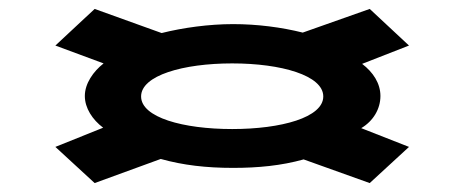

<svg xmlns="http://www.w3.org/2000/svg" viewBox="-20 -561 1040 430"><path d="M192 -151 340 -205C390 -191 442 -185 502 -185C558 -185 610 -190 660 -204L808 -151L896 -232L789 -274C816 -290 832 -317 832 -346C832 -374 816 -399 791 -418L896 -459L808 -541L658 -488C610 -500 556 -507 502 -507C448 -507 390 -499 342 -487L192 -541L104 -459L212 -419C189 -401 170 -374 170 -346C170 -319 187 -293 211 -275L104 -232ZM500 -272C390 -272 296 -298 296 -345C296 -392 390 -419 500 -419C610 -419 704 -392 704 -345C704 -298 610 -272 500 -272Z"/></svg>

Font: Inconsolata UltraExpanded
Style: Bold
Weight: 700
Width: 9
Monospace: yes
Designer: Raph Levien, Cyreal, Brenton Simpson
Foundry: Raph Levien, Cyreal, Google
Version: Version 3.100